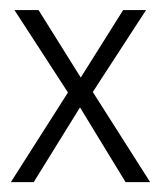

<svg xmlns="http://www.w3.org/2000/svg" viewBox="-20 -369 326 389"><path d="M284.2 0H234.4L142.1 -151.4L48.3 0H2L117.7 -181.6L9.3 -348.6H58.1L143.6 -211.9L229.5 -348.6H275.9L168 -182.6Z"/></svg>

Font: NotoSansOldHungarianUI
Style: Regular
Weight: 400
Designer: Monotype Design Team
Foundry: Monotype Imaging Inc.
Version: Version 1001.000; ttfautohint (v1.8.4.7-5d5b)